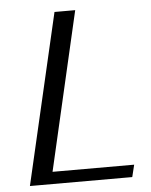

<svg xmlns="http://www.w3.org/2000/svg" viewBox="-51 -743 616 785"><g transform="rotate(-5 257.0 -350.0)"><path d="M137.2 -49.8H472.2L460 0H40L202.1 -700.2H287.1Z"/></g></svg>

Font: Pfennig
Style: Italic
Weight: 500
Italic angle: -13°
Version: Version 20120410 ; ttfautohint (v0.8)